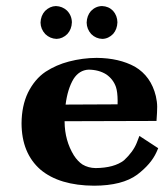

<svg xmlns="http://www.w3.org/2000/svg" viewBox="-20 -585 533 622"><path d="M111.3 -511.7C111.6 -497.7 116.8 -485.2 126.8 -474.5C137 -464.7 149.1 -459.5 163.1 -459C176.1 -459.3 187.8 -464.6 198.2 -474.8C207.5 -485 212.4 -497.6 212.9 -512.7C212.6 -527.6 207.3 -540.3 197 -550.8C186.9 -560.1 174.9 -564.9 161.1 -565.4C148.2 -565.1 136.4 -559.8 126 -549.6C116.7 -539.4 111.8 -526.8 111.3 -511.7ZM260.7 -511.7C261 -497.8 265.9 -485.5 275.4 -474.8C285.3 -464.8 297.4 -459.5 311.5 -459C324.7 -459.3 336.4 -464.7 346.6 -475.2C355.3 -485.3 359.9 -497.8 360.4 -512.7C360.1 -527.2 355.4 -539.6 346.2 -550C336.6 -559.8 324.7 -564.9 310.5 -565.4C296.7 -565.1 284.7 -559.7 274.5 -549.2C265.8 -539.1 261.2 -526.6 260.7 -511.7ZM192.5 -246.2C196.8 -280.2 205.4 -307.8 218.2 -329.2C230.4 -348.2 246.6 -358.2 266.7 -359.4C289.2 -359.2 308.4 -354 324.4 -343.9C339.5 -333.4 349.9 -319.7 355.7 -302.9C359.2 -292.1 360.9 -277.5 361.1 -258.8C361.1 -255.3 361 -251.3 360.9 -247ZM487 -193.2C488.5 -212.9 489.2 -228.2 489.2 -239C489.2 -249.7 487.7 -261.2 484.9 -273.6C474.5 -316.6 451.9 -348.4 417.1 -368.9C383 -387.6 341.8 -397.1 293.3 -397.5C262.9 -397.4 232.9 -393.4 203.4 -385.7C176.1 -378.6 150.9 -367.6 127.7 -352.6C104.1 -336.7 85.1 -314.1 70.5 -284.7C56.9 -256.2 50.1 -223.1 49.8 -185.5C50 -120.9 70.5 -70.9 111.2 -35.4C151.9 -1.2 209.8 16.2 284.9 16.6C345.8 16.4 392.4 4.5 424.5 -19.2C454.5 -42 475.3 -66.3 486.9 -92L492.5 -104.9L431.6 -144.7L423 -122.3C415.4 -103.1 401.7 -84.2 381.7 -65.6C360.6 -49.3 329.9 -40.9 289.7 -40.5C274 -40.7 259.8 -44.6 247.2 -52.1C236.9 -58.9 227.6 -68.8 219.2 -81.8C199.6 -113.8 189.6 -150 189.3 -190.4V-192.3Z"/></svg>

Font: Bentham
Style: Bold
Weight: 700
Version: Version 002.001